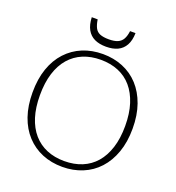

<svg xmlns="http://www.w3.org/2000/svg" viewBox="-163 -1047 1090 1192"><g transform="rotate(20 382.5 -451.0)"><path d="M383 17Q310 17 249.5 -8Q189 -33 144.5 -81Q100 -129 76 -198Q52 -267 52 -355Q52 -444 76 -513Q100 -582 144.5 -630Q189 -678 249.5 -703Q310 -728 383 -728Q454 -728 515 -703Q576 -678 620 -630Q664 -582 688.5 -513Q713 -444 713 -355Q713 -267 688.5 -198Q664 -129 620 -81Q576 -33 515 -8Q454 17 383 17ZM382 -21Q447 -21 499 -42.5Q551 -64 587.5 -106Q624 -148 644 -210.5Q664 -273 664 -355Q664 -437 644 -499.5Q624 -562 587.5 -604.5Q551 -647 499 -668.5Q447 -690 382 -690Q318 -690 266 -668.5Q214 -647 177 -604.5Q140 -562 120.5 -499.5Q101 -437 101 -355Q101 -273 120.5 -211Q140 -149 177 -106.5Q214 -64 266 -42.5Q318 -21 382 -21ZM383 -777Q428 -777 459.5 -792Q491 -807 508.5 -838.5Q526 -870 527 -919H491Q487 -886 475.5 -865.5Q464 -845 442 -835.5Q420 -826 384 -826Q347 -826 325 -835Q303 -844 292.5 -865Q282 -886 277 -919H238Q240 -870 257.5 -838.5Q275 -807 306.5 -792Q338 -777 383 -777Z"/></g></svg>

Font: Roboto Serif 20pt Thin
Style: Regular
Weight: 250
Version: Version 1.008